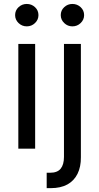

<svg xmlns="http://www.w3.org/2000/svg" viewBox="-20 -768 512 992"><path d="M74.7 0V-541H161.6V0ZM118.2 -631.8Q93.8 -631.8 75.9 -648.9Q58.1 -666 58.1 -689.9Q58.1 -714.4 75.9 -731Q93.8 -747.6 118.2 -747.6Q143.1 -747.6 160.9 -731Q178.7 -714.4 178.7 -689.9Q178.7 -666 160.9 -648.9Q143.1 -631.8 118.2 -631.8ZM310.5 -541H397.9V44.4Q398.4 93.8 380.6 129.9Q362.8 166 328.1 185.1Q293.5 204.1 241.7 204.1H221.2V124.5H239.3Q276.4 124.5 293.5 103.5Q310.5 82.5 310.5 42.5ZM354 -631.8Q329.6 -631.8 311.8 -648.9Q293.9 -666 293.9 -689.9Q293.9 -714.4 311.8 -731Q329.6 -747.6 354 -747.6Q378.9 -747.6 396.7 -731Q414.6 -714.4 414.6 -689.9Q414.6 -666 396.7 -648.9Q378.9 -631.8 354 -631.8Z"/></svg>

Font: Inter 17pt
Style: Regular
Weight: 400
Version: Version 4.001;git-66647c0bb